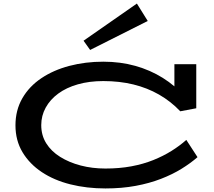

<svg xmlns="http://www.w3.org/2000/svg" viewBox="-20 -1047 1206 1080"><path d="M573 13Q468 13 376 -10Q284 -33 215 -79Q146 -125 106.5 -191Q67 -257 67 -342Q67 -427 105.5 -494Q144 -561 212.5 -607Q281 -653 370.5 -676.5Q460 -700 561 -700Q657 -700 741 -676.5Q825 -653 895.5 -609Q966 -565 1020 -503L961 -515V-686H1084V-438L994 -421Q941 -477 874.5 -515Q808 -553 730 -572Q652 -591 561 -591Q482 -591 417.5 -572.5Q353 -554 307.5 -520.5Q262 -487 237 -441.5Q212 -396 212 -343Q212 -286 240 -241Q268 -196 318.5 -164.5Q369 -133 434 -116Q499 -99 573 -99Q652 -99 719 -111.5Q786 -124 842 -146.5Q898 -169 944.5 -198Q991 -227 1028 -260L1091 -163Q1052 -129 1001 -97.5Q950 -66 885.5 -41Q821 -16 743 -1.5Q665 13 573 13ZM487 -766 450 -818 750 -1027 811 -929Z"/></svg>

Font: BioRhyme Expanded SemiBold
Style: Regular
Weight: 600
Width: 7
Designer: Aoife Mooney
Foundry: Aoife Mooney Type
Version: Version 1.600;gftools[0.9.33]